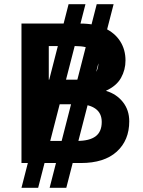

<svg xmlns="http://www.w3.org/2000/svg" viewBox="-20 -798 685 921"><path d="M83 -16V-685H365Q435 -685 483 -662.5Q531 -640 556.5 -600Q582 -560 582 -508Q582 -463 560.5 -424.5Q539 -386 489 -363V-362Q539 -347 569.5 -308.5Q600 -270 600 -216Q600 -125 540 -70.5Q480 -16 368 -16ZM214 -122H349Q409 -122 438.5 -144Q468 -166 468 -213Q468 -255 438 -276.5Q408 -298 355 -298H214ZM83 103 309 -778H390L163 103ZM218 103 444 -778H525L298 103ZM214 -416H349Q401 -416 426.5 -436.5Q452 -457 452 -497Q452 -537 425 -557Q398 -577 341 -577H214Z"/></svg>

Font: REM Medium
Style: Regular
Weight: 500
Designer: Octavio Pardo
Foundry: Ashler Design
Version: Version 1.005;gftools[0.9.28]